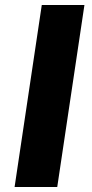

<svg xmlns="http://www.w3.org/2000/svg" viewBox="-20 -743 364 763"><path d="M38 0 146 -723H315.5L207.5 0Z"/></svg>

Font: Public Sans Thin ExtraBold
Style: Italic
Weight: 800
Italic angle: -8°
Version: Version 2.001